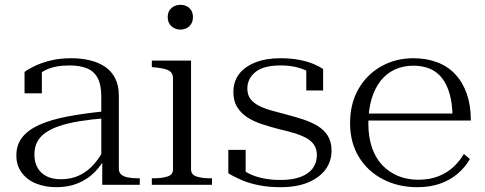

<svg xmlns="http://www.w3.org/2000/svg" viewBox="-20 -768 2017 798"><path d="M421 -306V-277Q358 -272 309.5 -264Q261 -256 226 -244Q191 -232 168 -215.5Q145 -199 134 -177Q123 -155 123 -125Q123 -93 136.5 -70Q150 -47 174.5 -35Q199 -23 233 -23Q277 -23 311.5 -40Q346 -57 371 -86Q396 -115 413 -149L420 -119Q402 -81 373 -52Q344 -23 304.5 -6.5Q265 10 215 10Q168 10 130.5 -5Q93 -20 70.5 -50Q48 -80 48 -122Q48 -165 71.5 -196Q95 -227 142 -248.5Q189 -270 259 -283.5Q329 -297 421 -306ZM405 0V-105H401V-366Q401 -415 386 -443.5Q371 -472 341.5 -484Q312 -496 269 -496Q209 -496 171 -477.5Q133 -459 110 -430Q111 -442 114.5 -451.5Q118 -461 124 -468Q130 -475 138 -478.5Q146 -482 154 -482V-380H82V-469Q98 -481 125 -494Q152 -507 190 -516.5Q228 -526 276 -526Q317 -526 353 -517.5Q389 -509 416 -491Q443 -473 458.5 -443Q474 -413 474 -370V-66Q474 -51 484 -42.5Q494 -34 512 -30.5Q530 -27 553 -27H561V0Z M730 -645Q708 -645 692.5 -659Q677 -673 677 -697Q677 -721 692.5 -734.5Q708 -748 730 -748Q752 -748 767 -734.5Q782 -721 782 -697Q782 -673 767 -659Q752 -645 730 -645ZM774 -516V-64Q774 -42 796.5 -34.5Q819 -27 853 -27H861V0H611V-27H619Q654 -27 676.5 -34.5Q699 -42 699 -64V-442Q699 -464 684 -473.5Q669 -483 632 -487L611 -489V-516Z M1297 -123Q1297 -149 1285 -166.5Q1273 -184 1251 -195.5Q1229 -207 1200 -215.5Q1171 -224 1137 -232Q1102 -241 1068.5 -252Q1035 -263 1008.5 -280Q982 -297 966 -322.5Q950 -348 950 -386Q950 -429 973.5 -460Q997 -491 1041 -508.5Q1085 -526 1146 -526Q1190 -526 1225 -519Q1260 -512 1284.5 -501.5Q1309 -491 1323 -481V-392H1253V-488Q1260 -487 1265.5 -483Q1271 -479 1275 -473Q1279 -467 1281 -461.5Q1283 -456 1281 -453Q1269 -467 1248.5 -476.5Q1228 -486 1202 -491Q1176 -496 1146 -496Q1075 -496 1041.5 -468.5Q1008 -441 1008 -400Q1008 -373 1021.5 -356Q1035 -339 1058 -327.5Q1081 -316 1111 -308Q1141 -300 1174 -291Q1209 -282 1242 -271Q1275 -260 1301 -244Q1327 -228 1342.5 -203.5Q1358 -179 1358 -142Q1358 -97 1332.5 -63Q1307 -29 1260 -9.5Q1213 10 1146 10Q1097 10 1056.5 2Q1016 -6 984.5 -19.5Q953 -33 929 -48V-145H1001V-32Q994 -37 989 -41.5Q984 -46 981.5 -50.5Q979 -55 978.5 -60Q978 -65 980 -70Q999 -53 1024.5 -42Q1050 -31 1081 -25.5Q1112 -20 1146 -20Q1196 -20 1230 -33Q1264 -46 1280.5 -69.5Q1297 -93 1297 -123Z M1511 -254Q1511 -198 1526 -154.5Q1541 -111 1569 -81.5Q1597 -52 1635 -36.5Q1673 -21 1718 -21Q1766 -21 1802.5 -35.5Q1839 -50 1865 -74.5Q1891 -99 1908 -128L1933 -107Q1913 -72 1881.5 -45.5Q1850 -19 1808.5 -4.5Q1767 10 1714 10Q1636 10 1572.5 -22.5Q1509 -55 1472 -115Q1435 -175 1435 -256Q1435 -337 1469.5 -397.5Q1504 -458 1564 -492Q1624 -526 1698 -526Q1753 -526 1797.5 -509Q1842 -492 1873 -458.5Q1904 -425 1920.5 -377Q1937 -329 1937 -267H1488V-296H1887L1861 -285Q1860 -336 1849.5 -375Q1839 -414 1819 -441Q1799 -468 1768.5 -481.5Q1738 -495 1698 -495Q1656 -495 1621 -479Q1586 -463 1561.5 -431.5Q1537 -400 1524 -355.5Q1511 -311 1511 -254Z"/></svg>

Font: Roboto Serif 120pt Expanded Light
Style: Regular
Weight: 300
Width: 7
Designer: Greg Gazdowicz
Foundry: Commercial Type
Version: Version 1.008